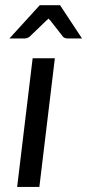

<svg xmlns="http://www.w3.org/2000/svg" viewBox="-20 -736 343 756"><path d="M196 -506.5 135 0H47.5L108.5 -506.5ZM303 -584.5H246Q240.5 -584.5 235.5 -586.5Q230.5 -588.5 228 -591.5L178 -655.5L174.5 -658.5Q173 -660.5 171.5 -663Q169 -660.5 167 -658.8Q165 -657 163 -655.5L96.5 -591.5Q93.5 -589 88 -586.8Q82.5 -584.5 76.5 -584.5H17L136.5 -715.5H216.5Z"/></svg>

Font: Lato TR
Style: Italic
Weight: 400
Italic angle: -12°
Designer: Lukasz Dziedzic
Foundry: tyPoland Lukasz Dziedzic
Version: Version 1.104 2013